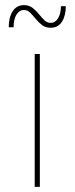

<svg xmlns="http://www.w3.org/2000/svg" viewBox="-20 -727 290 747"><path d="M115 0V-517H135V0ZM177 -619Q157 -619 143.5 -629.5Q130 -640 119 -653.5Q108 -667 97.5 -677.5Q87 -688 73 -688Q55 -688 44 -670Q33 -652 33 -621H14Q14 -660 29.5 -683.5Q45 -707 73 -707Q93 -707 106.5 -696.5Q120 -686 131 -672.5Q142 -659 152.5 -648.5Q163 -638 177 -638Q195 -638 206 -656Q217 -674 217 -703H236Q236 -666 221 -642.5Q206 -619 177 -619Z"/></svg>

Font: Montserrat Thin
Style: Regular
Weight: 100
Designer: Julieta Ulanovsky
Foundry: Julieta Ulanovsky
Version: Version 9.000